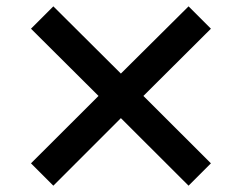

<svg xmlns="http://www.w3.org/2000/svg" viewBox="-20 -588 737 608"><path d="M577.1 0 362.8 -213.9 148.9 0 78.1 -70.8 292 -284.2 78.1 -497.1 148.9 -567.9 362.8 -355 577.1 -567.9 647.9 -497.1 434.1 -284.2 647.9 -70.8Z"/></svg>

Font: Clear Sans
Style: Bold Italic
Weight: 700
Italic angle: -12°
Foundry: Intel Corporation
Version: Version 1.00